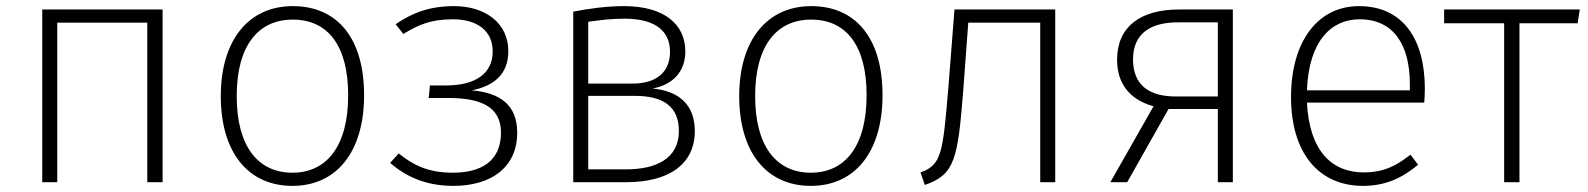

<svg xmlns="http://www.w3.org/2000/svg" viewBox="-20 -595 5187 627"><path d="M461 0H511V-564H118V0H167V-521H461Z M936 -575C792 -575 701 -464 701 -281C701 -99 789 12 935 12C1079 12 1169 -99 1169 -284C1169 -470 1082 -575 936 -575ZM936 -531C1050 -531 1117 -447 1117 -284C1117 -118 1047 -31 935 -31C821 -31 753 -119 753 -281C753 -447 824 -531 936 -531Z M1463 -575C1384 -575 1328 -554 1272 -516L1297 -484C1348 -515 1388 -532 1459 -532C1539 -532 1589 -494 1589 -427C1589 -356 1534 -316 1437 -316H1384L1380 -275H1444C1549 -275 1616 -247 1616 -162C1616 -67 1549 -31 1459 -31C1378 -31 1329 -56 1282 -94L1254 -63C1303 -21 1366 12 1461 12C1581 12 1669 -46 1669 -162C1669 -253 1612 -292 1521 -300C1595 -315 1640 -354 1640 -428C1640 -521 1563 -575 1463 -575Z M2111 -306C2177 -318 2218 -361 2218 -427C2218 -515 2150 -575 2018 -575C1962 -575 1902 -567 1852 -557V0H2025C2162 0 2249 -57 2249 -167C2249 -254 2196 -298 2111 -306ZM2019 -534C2125 -534 2168 -490 2168 -426C2168 -357 2121 -322 2045 -322H1901V-524C1938 -529 1974 -534 2019 -534ZM2025 -42H1901V-282H2052C2149 -282 2197 -245 2197 -167C2197 -78 2124 -42 2025 -42Z M2629 -575C2485 -575 2394 -464 2394 -281C2394 -99 2482 12 2628 12C2772 12 2862 -99 2862 -284C2862 -470 2775 -575 2629 -575ZM2629 -531C2743 -531 2810 -447 2810 -284C2810 -118 2740 -31 2628 -31C2514 -31 2446 -119 2446 -281C2446 -447 2517 -531 2629 -531Z M3097 -564 3077 -309C3059 -95 3055 -56 2986 -32L3000 9C3099 -25 3108 -76 3126 -305L3142 -521H3377V0H3426V-564Z M3831 -564C3704 -564 3628 -508 3628 -400C3628 -324 3667 -270 3747 -248L3606 0H3661L3796 -239H3957V0H4006V-564ZM3819 -280C3734 -280 3680 -316 3680 -401C3680 -486 3738 -523 3830 -522H3957V-280Z M4633 -305C4633 -468 4561 -575 4418 -575C4283 -575 4196 -459 4196 -278C4196 -96 4286 12 4431 12C4505 12 4559 -14 4611 -57L4586 -90C4538 -52 4497 -32 4433 -32C4331 -32 4256 -100 4248 -260H4631C4632 -271 4633 -287 4633 -305ZM4584 -300H4248C4254 -462 4328 -532 4420 -532C4532 -532 4584 -447 4584 -321Z M5139 -564H4696V-519H4892V0H4942V-519H5132Z"/></svg>

Font: Glow Sans SC Normal Light
Style: Regular
Weight: 300
Designer: Ryoko NISHIZUKA (kana, bopomofo & ideographs); Paul D. Hunt (Latin, Greek & Cyrillic); Sandoll Communications, Soo-young
Version: Version 0.93